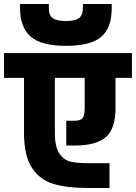

<svg xmlns="http://www.w3.org/2000/svg" viewBox="-30 -939 679 959"><path d="M0 0ZM629 -550H547V-399Q547 -295 498 -253.5Q449 -212 343 -212H301V-336H343Q370 -336 381.5 -348Q393 -360 393 -399V-550H244V-275Q244 -206 266 -173Q288 -140 321 -132Q354 -124 409 -124H517V0H409Q306 0 238 -20Q170 -40 130 -100Q90 -160 90 -275V-550H-10V-674H629ZM70 -899V-919H214V-899Q214 -862 234 -848Q254 -834 299 -834Q344 -834 364 -848Q384 -862 384 -899V-919H528V-899Q528 -800 475.5 -755Q423 -710 299 -710Q176 -710 123 -756.5Q70 -803 70 -899Z"/></svg>

Font: Biryani Heavy
Style: Regular
Weight: 900
Designer: Dan Reynolds and Mathieu Réguer
Foundry: Dan Reynolds and Mathieu Réguer
Version: Version 1.003; ttfautohint (v1.1) -l 5 -r 5 -G 72 -x 0 -D la